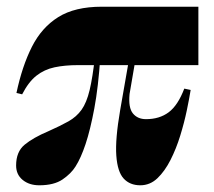

<svg xmlns="http://www.w3.org/2000/svg" viewBox="-20 -538 639 572"><path d="M571 -518Q571 -518 571 -500.5Q571 -483 571 -457Q571 -431 571 -405Q571 -379 571 -361.5Q571 -344 571 -344H213Q173 -344 142.5 -337.5Q112 -331 88.5 -312.5Q65 -294 46 -257L29 -261Q46 -341 75 -398.5Q104 -456 153.5 -487Q203 -518 283 -518ZM279 -370Q273 -279 261 -215Q249 -151 235 -109Q221 -67 205 -42Q192 -21 166.5 -3.5Q141 14 97 14Q67 14 47.5 -2Q28 -18 28 -45Q28 -86 53.5 -107Q79 -128 124 -147Q160 -163 184 -176.5Q208 -190 223 -211Q238 -232 247 -269.5Q256 -307 263 -370ZM397 -439 366 -258Q362 -217 376 -200Q390 -183 415 -183Q455 -183 482.5 -203.5Q510 -224 529 -274L548 -270Q544 -245 536.5 -209Q529 -173 517 -134Q505 -95 488 -61.5Q471 -28 449 -7Q427 14 398 14Q367 14 348.5 -6Q330 -26 326.5 -74.5Q323 -123 338 -210L378 -439Z"/></svg>

Font: Playfair Display Black
Style: Regular
Weight: 900
Designer: Claus Eggers Sørensen
Foundry: Claus Eggers Sørensen
Version: Version 1.203